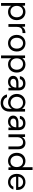

<svg xmlns="http://www.w3.org/2000/svg" viewBox="2348 -3108 992 5727"><g transform="rotate(90 2843.5 -244.0)"><path d="M153 220V-83C186 -23 253 12 334 12C482 12 580 -95 580 -247C580 -399 483 -508 335 -508C243 -508 185 -462 153 -414L145 -496H69V220ZM325 -61C225 -61 155 -136 155 -248C155 -360 225 -435 325 -435C425 -435 495 -360 495 -248C495 -136 425 -61 325 -61Z M781 0V-250C781 -337 813 -384 862 -405C887 -415 914 -420 943 -420H966V-508C874 -508 811 -466 780 -401L773 -496H697V0Z M1267 12C1410 12 1516 -91 1516 -248C1516 -405 1412 -508 1269 -508C1126 -508 1020 -405 1020 -248C1020 -91 1124 12 1267 12ZM1267 -60C1184 -60 1106 -123 1106 -248C1106 -373 1184 -436 1269 -436C1325 -436 1378 -408 1408 -352C1423 -324 1430 -289 1430 -248C1430 -123 1352 -60 1267 -60Z M1717 220V-83C1750 -23 1817 12 1898 12C2046 12 2144 -95 2144 -247C2144 -399 2047 -508 1899 -508C1807 -508 1749 -462 1717 -414L1709 -496H1633V220ZM1889 -61C1789 -61 1719 -136 1719 -248C1719 -360 1789 -435 1889 -435C1989 -435 2059 -360 2059 -248C2059 -136 1989 -61 1889 -61Z M2426 12C2517 12 2568 -33 2596 -89L2601 0H2676V-305C2676 -428 2606 -508 2467 -508C2345 -508 2261 -442 2252 -341H2338C2350 -404 2402 -437 2467 -437C2543 -437 2592 -392 2592 -305V-299H2458C2325 -299 2242 -242 2242 -141C2242 -55 2306 12 2426 12ZM2439 -59C2370 -59 2330 -93 2330 -145C2330 -196 2366 -234 2465 -234H2592V-233C2592 -136 2531 -59 2439 -59Z M3052 232C3203 232 3308 132 3308 -29V-496H3232L3224 -407C3189 -463 3120 -508 3032 -508C2889 -508 2781 -399 2781 -250C2781 -100 2889 10 3031 10C3128 10 3192 -44 3224 -100V-28C3224 96 3148 159 3051 159C2966 159 2901 112 2880 43H2797C2819 162 2920 232 3052 232ZM3044 -63C2942 -63 2867 -140 2867 -250C2867 -357 2939 -435 3044 -435C3149 -435 3221 -357 3221 -250C3221 -140 3147 -63 3044 -63Z M3611 12C3702 12 3753 -33 3781 -89L3786 0H3861V-305C3861 -428 3791 -508 3652 -508C3530 -508 3446 -442 3437 -341H3523C3535 -404 3587 -437 3652 -437C3728 -437 3777 -392 3777 -305V-299H3643C3510 -299 3427 -242 3427 -141C3427 -55 3491 12 3611 12ZM3624 -59C3555 -59 3515 -93 3515 -145C3515 -196 3551 -234 3650 -234H3777V-233C3777 -136 3716 -59 3624 -59Z M4071 0V-257C4071 -372 4135 -436 4220 -436C4305 -436 4348 -384 4348 -281V0H4432V-290C4432 -438 4356 -508 4239 -508C4163 -508 4100 -470 4068 -407L4063 -496H3987V0Z M4784 12C4875 12 4934 -34 4966 -82L4974 0H5050V-720H4966V-413C4931 -473 4866 -508 4785 -508C4636 -508 4538 -401 4538 -249C4538 -97 4636 12 4784 12ZM4793 -61C4697 -61 4624 -133 4624 -248C4624 -363 4697 -435 4793 -435C4891 -435 4963 -363 4963 -248C4963 -133 4891 -61 4793 -61Z M5410 12C5527 12 5604 -56 5631 -148H5548C5527 -93 5479 -59 5410 -59C5335 -59 5255 -111 5249 -229H5644C5644 -238 5644 -247 5645 -254C5645 -261 5645 -269 5645 -276C5645 -408 5551 -508 5412 -508C5265 -508 5166 -405 5166 -248C5166 -91 5266 12 5410 12ZM5410 -437C5494 -437 5558 -383 5562 -294H5250C5259 -387 5330 -437 5410 -437Z"/></g></svg>

Font: Rootstock Sans Body
Style: Regular
Weight: 400
Designer: Colophon Foundry, Jonny Pinhorn
Foundry: Colophon Foundry
Version: Version 1.200;FEAKit 1.0